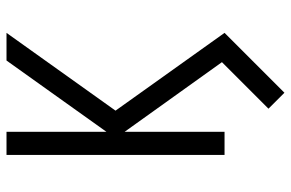

<svg xmlns="http://www.w3.org/2000/svg" viewBox="-172 -538 894 590"><g transform="rotate(-90 275.0 -243.0)"><path d="M285 184 236 135 379 -8 165 -307V0H94V-670H165V-363L384 -670H469L230 -335L469 0Z"/></g></svg>

Font: Lode Term
Style: Regular
Weight: 400
Monospace: yes
Designer: Belleve Invis
Foundry: Belleve Invis
Version: Version 29.2.0